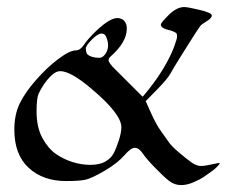

<svg xmlns="http://www.w3.org/2000/svg" viewBox="-20 -517 656 556"><path d="M593.3 -472.2Q593.3 -464.4 578.6 -455.6Q564 -446.8 560.1 -441.9Q556.2 -437 539.8 -411.4Q523.4 -385.7 502.7 -352.5Q481.9 -319.3 473.4 -303.7Q464.8 -288.1 433.1 -255.9L401.9 -224.1L417 -190.4Q432.1 -156.7 447 -136Q461.9 -115.2 469.7 -104.2Q477.5 -93.3 494.9 -78.4Q512.2 -63.5 518.6 -58.6Q524.9 -53.7 534.7 -46.6Q544.4 -39.6 554.9 -37.1Q565.4 -34.7 590.8 -40.5Q616.2 -46.4 616.2 -44.4Q616.2 -42.5 613.5 -39.3Q610.8 -36.1 605.7 -31.2Q600.6 -26.4 593 -20.8Q585.4 -15.1 571.8 -5.9Q558.1 3.4 539.6 11.2Q521 19 504.4 19Q484.9 19 469 6.3Q453.1 -6.3 428.5 -31.7Q403.8 -57.1 393.1 -73Q382.3 -88.9 370.1 -88.9Q358.9 -88.9 339.6 -66.7Q320.3 -44.4 282.5 -22.2Q244.6 0 226.3 3.7Q208 7.3 171.4 7.3Q104.5 7.3 63 -31Q21.5 -69.3 21.5 -141.6Q21.5 -185.1 37.1 -217.3Q52.7 -249.5 84.5 -285.6Q116.2 -321.8 149.2 -346.4Q182.1 -371.1 199.7 -371.1Q212.4 -371.1 223.4 -387.7Q234.4 -404.3 258.8 -427.7Q297.9 -464.8 320.3 -464.8Q327.1 -464.8 333.5 -461.4Q339.8 -458 343.5 -451.2Q347.2 -444.3 347.2 -434.1Q347.2 -394.5 299.3 -352.5Q295.4 -349.1 294.7 -345.5Q293.9 -341.8 295.4 -338.6Q296.9 -335.4 300.5 -330.6Q304.2 -325.7 306.6 -323.2L393.1 -236.8L409.2 -256.3Q435.5 -289.1 454.3 -320.8Q473.1 -352.5 482.9 -378.2Q492.7 -403.8 492.7 -410.9Q492.7 -418 491.2 -420.2Q489.7 -422.4 482.7 -425.5Q475.6 -428.7 466.6 -430.7Q457.5 -432.6 451.7 -436.5Q445.8 -440.4 445.8 -445.8Q445.8 -451.2 468.8 -473.9Q491.7 -496.6 513.7 -496.6Q523.4 -496.6 558.3 -488.3Q593.3 -480 593.3 -472.2ZM293 -385.7Q293 -395.5 288.6 -407.7Q284.2 -419.9 274.4 -419.9Q263.2 -419.9 245.8 -402.3Q228.5 -384.8 228.5 -376.5Q228.5 -368.2 231 -362.8Q233.4 -357.4 243.7 -353.5Q253.9 -349.6 268.1 -349.6Q277.3 -349.6 285.2 -360.8Q293 -372.1 293 -385.7ZM331.5 -148.4Q331.5 -187 245.6 -259.3Q185.1 -311 154.3 -311Q142.6 -311 130.1 -299.6Q117.7 -288.1 107.7 -273.4Q97.7 -258.8 91.8 -245.6Q85.9 -232.4 85.9 -194.3Q85.9 -147.9 103 -116.9Q120.1 -85.9 142.8 -70.6Q165.5 -55.2 191.2 -47.4Q216.8 -39.6 241.2 -39.6Q269 -39.6 285.4 -49.3Q301.8 -59.1 309.1 -73Q316.4 -86.9 324 -110.1Q331.5 -133.3 331.5 -148.4Z"/></svg>

Font: Eadui
Style: Medium
Weight: 500
Designer: Peter S. Baker
Version: Version 1.1